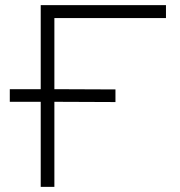

<svg xmlns="http://www.w3.org/2000/svg" viewBox="-20 -725 698 745"><path d="M138 0V-330H18V-379H138V-705H624V-655H191V-379L428 -378V-329L191 -330V0Z"/></svg>

Font: Nunito Sans 7pt SemiExpanded ExtraLight
Style: Regular
Weight: 250
Width: 6
Designer: Vernon Adams
Foundry: Vernon Adams
Version: Version 3.101;gftools[0.9.27]